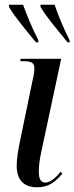

<svg xmlns="http://www.w3.org/2000/svg" viewBox="-20 -786 316 816"><path d="M133 -606H143V-615C118 -663 93 -724 78 -766H18V-757C43 -713 94 -654 133 -606ZM267 -606H276V-615C251 -663 226 -724 212 -766H152V-757C177 -713 229 -654 267 -606ZM138 10C189 10 217 -15 245 -48L238 -56C217 -31 194 -10 173 -10C151 -10 145 -29 145 -57C145 -77 147 -103 156 -143L240 -536H68L66 -526H78C117 -526 126 -517 126 -496C126 -483 124 -468 120 -452L67 -196C56 -145 51 -108 51 -82C51 -21 81 10 138 10Z"/></svg>

Font: Noto Serif Display ExtraCondensed Medium
Style: Italic
Weight: 500
Width: 2
Italic angle: -12°
Designer: Monotype Design Team
Foundry: Monotype Imaging Inc.
Version: Version 2.009